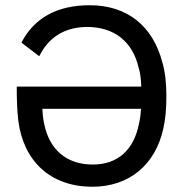

<svg xmlns="http://www.w3.org/2000/svg" viewBox="-20 -703 706 734"><path d="M600 -467C564 -602 468 -683 323 -683C198 -683 110 -634 62 -540L130 -488C164 -557 223 -599 312 -600C417 -600 487 -544 510 -444C516 -426 519 -402 520 -372H44C44 -326 45 -285 50 -241C70 -88 171 10 332 11C476 11 574 -75 604 -210C613 -250 616 -286 616 -335C616 -383 612 -427 600 -467ZM335 -74C234 -74 169 -131 149 -229C146 -241 143 -263 142 -287H519C518 -265 515 -245 511 -229C492 -132 432 -74 335 -74Z"/></svg>

Font: Arthouse Owned Medium
Style: Regular
Weight: 500
Designer: Jeremy Tribby
Foundry: Tribby Type
Version: Version 1.000;PS 001.000;hotconv 1.0.88;makeotf.lib2.5.64775